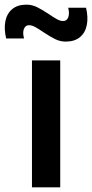

<svg xmlns="http://www.w3.org/2000/svg" viewBox="-56 -797 392 817"><path d="M223.4 -620Q200.3 -620 178.8 -630.5Q157.2 -641 127.2 -661.1Q105.7 -675.8 92.4 -682.8Q79.1 -689.7 67.4 -689.7Q56.8 -689.7 50.6 -682.1Q44.3 -674.5 43.1 -661.6Q41.9 -648.7 46.2 -633.3H-29.8Q-39.5 -673.8 -33.2 -706.5Q-26.8 -739.2 -4 -758.2Q18.8 -777.2 56.8 -777.2Q79.9 -777.2 101.5 -766.7Q123.1 -756.2 153.2 -736.1Q174.8 -721.3 188 -714.4Q201.2 -707.5 212.9 -707.5Q228.4 -707.5 234.5 -723.7Q240.5 -739.9 234.1 -764.2H310.1Q319.8 -723.8 313.5 -691Q307.2 -658.1 284.3 -639Q261.5 -620 223.4 -620ZM80 0V-540H200.3V0Z"/></svg>

Font: Manrope
Style: Regular
Weight: 400
Designer: Mikhail Sharanda
Foundry: Mikhail Sharanda
Version: Version 4.503